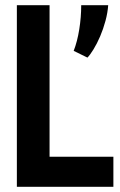

<svg xmlns="http://www.w3.org/2000/svg" viewBox="-20 -720 464 740"><path d="M417 0H45V-700H171V-116H417ZM397 -700Q395 -671 386.5 -639.5Q378 -608 366 -580Q354 -552 340.5 -530Q327 -508 317 -498L264 -524Q278 -560 285.5 -607Q293 -654 293 -700Z"/></svg>

Font: PT Sans Narrow
Style: Bold
Weight: 700
Width: 3
Designer: A.Korolkova, O.Umpeleva, V.Yefimov
Foundry: ParaType Ltd
Version: Version 2.003W OFL